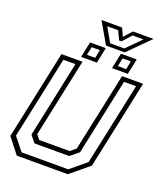

<svg xmlns="http://www.w3.org/2000/svg" viewBox="-174 -1101 1029 1214"><g transform="rotate(20 340.5 -494.5)"><path d="M86 0 5 -103 132 -700H273.5L161 -172L185 -141.5H390L427 -172L539.5 -700H681L554 -103L429 0ZM107.5 -30H421L526.5 -117L644.5 -670.5H563.5L454.5 -157L398 -111H165L127.5 -157L236.5 -670.5H155.5L38 -117ZM462.5 -726 484.5 -831H590.5L568.5 -726ZM254.5 -726 276.5 -831H382.5L360.5 -726ZM284.5 -750.5H340L351.5 -806.5H296.5ZM493 -750.5H548.5L560 -806.5H504.5ZM378 -847 296 -989H434.5L459.5 -935L507.5 -989H646L504 -847ZM397.5 -869.5H493L587.5 -964.5H514L461 -905.5H445L417 -964.5H343.5Z"/></g></svg>

Font: Tourney Light
Style: Italic
Weight: 300
Italic angle: -12°
Version: Version 1.015